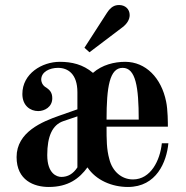

<svg xmlns="http://www.w3.org/2000/svg" viewBox="-20 -732 740 764"><path d="M316 -542 336 -524 468 -624C485 -637 496 -654 496 -672C496 -696 478 -712 454 -712C436 -712 421 -705 405 -680ZM46 -107C46 -14 116 12 174 12C252 12 296 -22 328 -66C362 -15 425 12 489 12C603 12 643 -88 650 -162H624C617 -94 580 -18 509 -18C464 -18 427 -50 415 -99C404 -138 404 -177 404 -228H648C648 -240 648 -296 641 -328C622 -422 560 -486 478 -486C435 -486 386 -474 350 -442C310 -476 265 -486 218 -486C147 -486 69 -439 69 -358C69 -311 101 -290 132 -290C157 -290 188 -306 188 -341C188 -364 178 -375 160 -386C147 -395 144 -409 144 -415C144 -446 177 -462 211 -462C250 -462 288 -438 288 -365V-297L214 -271C149 -248 46 -207 46 -107ZM168 -115C168 -189 188 -235 232 -250L288 -269V-66C271 -40 250 -28 224 -28C206 -28 168 -41 168 -115ZM404 -256C404 -386 416 -462 468 -462C520 -462 532 -386 532 -256Z"/></svg>

Font: Old Standard
Style: Bold
Weight: 700
Designer: Alexey Kryukov <alexios@thessalonica.org.ru>
Version: Version 2.0.2